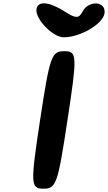

<svg xmlns="http://www.w3.org/2000/svg" viewBox="-20 -1193 654 1163"><path d="M223 -467C164 -79 165 -50 243 -50C321 -50 330 -79 389 -467C448 -855 448 -883 370 -883C292 -883 282 -855 223 -467ZM201 -1138C192 -1079 299 -967 366 -967C466 -967 603 -1047 613 -1112C624 -1187 516 -1194 479 -1121C458 -1081 439 -1080 374 -1122C279 -1183 209 -1190 201 -1138Z"/></svg>

Font: Hussar Skorodowane
Style: Ky
Weight: 700
Foundry: Cannot Into Space Fonts
Version: Version 0.892